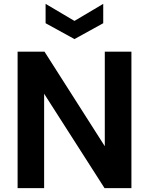

<svg xmlns="http://www.w3.org/2000/svg" viewBox="-20 -965 764 985"><path d="M70.3 -700H208.3L517.6 -214.8V-700H654.2V0H516.2L206.4 -484.1V0H70.3ZM213.9 -845.9V-945.2L362 -857.7L509.6 -945.2V-845.9L362 -764.5Z"/></svg>

Font: AF Albert Sans Medium
Style: Regular
Weight: 500
Designer: Andreas Rasmussen
Foundry: a.Foundry
Version: Version 1.300;Glyphs 3.2 (3231)